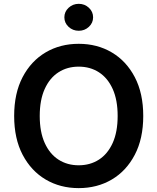

<svg xmlns="http://www.w3.org/2000/svg" viewBox="-20 -964 815 994"><path d="M721.6 -363.6Q721.6 -246.1 677.7 -162.5Q633.9 -78.8 558.4 -34.4Q483 9.9 387.4 9.9Q291.9 9.9 216.4 -34.6Q141 -79.2 97.1 -162.8Q53.3 -246.4 53.3 -363.6Q53.3 -481.2 97.1 -564.8Q141 -648.4 216.4 -692.8Q291.9 -737.2 387.4 -737.2Q483 -737.2 558.4 -692.8Q633.9 -648.4 677.7 -564.8Q721.6 -481.2 721.6 -363.6ZM589.1 -363.6Q589.1 -446.4 563.4 -503.4Q537.6 -560.4 492.2 -589.7Q446.7 -619 387.4 -619Q328.1 -619 282.7 -589.7Q237.2 -560.4 211.5 -503.4Q185.7 -446.4 185.7 -363.6Q185.7 -280.9 211.5 -223.9Q237.2 -166.9 282.7 -137.6Q328.1 -108.3 387.4 -108.3Q446.7 -108.3 492.2 -137.6Q537.6 -166.9 563.4 -223.9Q589.1 -280.9 589.1 -363.6ZM387.8 -804.7Q356.9 -804.7 335 -825.1Q313.2 -845.5 313.2 -874.3Q313.2 -903.4 335.2 -923.8Q357.2 -944.2 387.8 -944.2Q418.3 -944.2 440.2 -923.8Q462 -903.4 462 -874.3Q462 -845.5 440.2 -825.1Q418.3 -804.7 387.8 -804.7Z"/></svg>

Font: InterMG SemiBold
Style: Regular
Weight: 600
Designer: Rasmus Andersson
Foundry: rsms
Version: Version 3.019;December 26, 2023;FontCreator 15.0.0.2955 64-b